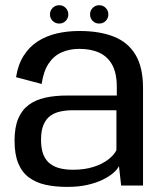

<svg xmlns="http://www.w3.org/2000/svg" viewBox="-20 -718 632 743"><path d="M240.2 5.3Q283.4 5.3 317.6 -2.4Q351.8 -10.1 377 -22.4Q402.1 -34.6 418.1 -48.5Q434.1 -62.3 440.4 -75.2L448.8 0H533.5V-377.2Q533.5 -457 504.8 -505.4Q476.1 -553.9 421.1 -576Q366.2 -598.1 286.9 -598.1Q240.1 -598.1 199.1 -588.4Q158 -578.6 125.7 -557.7Q93.3 -536.7 71.6 -502.5Q49.9 -468.4 42.1 -419.3L141.2 -393.1Q148.3 -442.3 168.2 -472.1Q188.1 -501.9 218.5 -515.4Q249 -528.9 287.3 -528.9Q332.2 -528.9 364.5 -513.9Q396.9 -499 414.4 -466.7Q432 -434.4 432 -381.8V-348.3H238.3Q191.9 -348.3 154.5 -339.9Q117.1 -331.5 90.7 -311.7Q64.3 -291.9 50.3 -258.3Q36.3 -224.7 36.3 -173.7Q36.3 -120.7 50.7 -85.9Q65.1 -51.1 92.2 -31.1Q119.3 -11.1 156.6 -2.9Q194 5.3 240.2 5.3ZM262.1 -61.1Q236.4 -61.1 214 -66.2Q191.7 -71.3 174.6 -83.9Q157.6 -96.4 148.2 -119Q138.8 -141.6 138.8 -177.3Q138.8 -212.6 148.4 -235.2Q157.9 -257.7 174.8 -269.8Q191.6 -281.9 214 -286.6Q236.4 -291.4 261.8 -291.4H430.5V-136.8Q421.8 -118.7 399.3 -101.1Q376.9 -83.5 342.3 -72.3Q307.7 -61.1 262.1 -61.1ZM209.3 -626.8Q223.8 -626.8 234.1 -637.1Q244.4 -647.4 244.4 -662.2Q244.4 -677.2 234.1 -687.5Q223.8 -697.8 209.3 -697.8Q194.1 -697.8 183.8 -687.5Q173.4 -677.2 173.4 -662.2Q173.4 -647.4 183.8 -637.1Q194.1 -626.8 209.3 -626.8ZM363.6 -626.8Q378.8 -626.8 389 -637.1Q399.3 -647.4 399.3 -662.2Q399.3 -677.2 389 -687.5Q378.8 -697.8 363.6 -697.8Q349.1 -697.8 338.8 -687.5Q328.5 -677.2 328.5 -662.2Q328.5 -647.4 338.7 -637.1Q348.9 -626.8 363.6 -626.8Z"/></svg>

Font: Anybody Thin
Style: Regular
Weight: 100
Designer: Tyler Finck
Foundry: Etcetera Type Company
Version: Version 1.114;gftools[0.9.25]